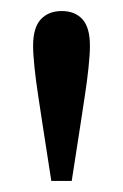

<svg xmlns="http://www.w3.org/2000/svg" viewBox="-20 -757 223 348"><path d="M92 -737Q116 -737 129.5 -722Q143 -707 143 -674Q143 -659 140.5 -635Q138 -611 134 -585Q130 -559 126.5 -535.5Q123 -512 121 -500L110 -429H73L62 -500Q60 -512 56.5 -535.5Q53 -559 49 -585Q45 -611 42.5 -635Q40 -659 40 -674Q40 -707 54 -722Q68 -737 92 -737Z"/></svg>

Font: Source Serif Pro
Style: Regular
Weight: 400
Designer: Frank Grießhammer
Foundry: Adobe Systems Incorporated
Version: Version 2.000;PS 1.000;hotconv 16.6.51;makeotf.lib2.5.65220